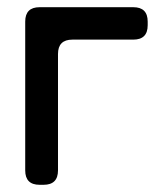

<svg xmlns="http://www.w3.org/2000/svg" viewBox="-20 -505 460 533"><path d="M90 8H101Q141 8 141 -32V-355Q141 -395 181 -395H350Q390 -395 390 -435V-445Q390 -485 350 -485H90Q50 -485 50 -445V-32Q50 8 90 8Z"/></svg>

Font: WDXL Lubrifont TC
Style: Regular
Weight: 400
Designer: [WDXL Lubrifont] Copyright 2020-2022 (c) NightFurySL2001, Skr-ZERO; [ZCOOL QingKe HuangYou] Copyright 2018-2022 (c) The 
Version: Version 2.001;hotconv 1.1.1;makeotfexe 2.6.0